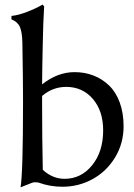

<svg xmlns="http://www.w3.org/2000/svg" viewBox="-20 -801 576 826"><path d="M300.8 -490.7Q344.7 -490.7 382.3 -476.1Q419.9 -461.4 449.2 -433.3Q478.5 -405.3 495.1 -360.1Q511.7 -314.9 511.7 -257.8Q511.7 -184.1 475.1 -123.8Q438.5 -63.5 378.4 -30.5Q318.4 2.4 248.5 2.4Q194.8 2.4 145.5 -15.6Q127.9 -18.6 117.7 -14.6L68.4 4.9Q79.1 -56.6 79.1 -366.2Q79.1 -455.1 76.2 -619.1Q75.2 -662.6 65.7 -684.8Q56.2 -707 29.3 -717.8V-732.4Q58.6 -735.4 96.2 -749.8Q133.8 -764.2 163.1 -781.2L169.9 -773.9Q165.5 -700.7 164.1 -618.7Q161.6 -512.7 161.1 -438Q227.5 -490.7 300.8 -490.7ZM161.1 -366.2Q161.1 -205.1 164.1 -70.3Q206.5 -31.7 257.8 -31.7Q329.1 -31.7 376.5 -90.3Q423.8 -148.9 423.8 -240.2Q423.8 -323.7 379.4 -375.5Q335 -427.2 265.1 -427.2Q206.5 -427.2 161.1 -388.2Z"/></svg>

Font: Flanker
Style: Regular
Weight: 400
Designer: Flanker
Foundry: Flanker
Version: Version 2.027